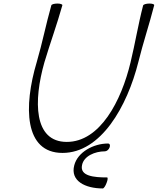

<svg xmlns="http://www.w3.org/2000/svg" viewBox="-20 -830 888 1081"><path d="M269 -800C239 -694 218 -587 187 -481C112 -230 116 31 332 31C548 31 696 -230 759 -481C785 -587 821 -694 848 -800C850 -806 838 -810 821 -810C803 -810 788 -805 786 -800C758 -693 741 -586 715 -479C663 -261 543 -31 356 -31C169 -31 168 -261 230 -479C262 -586 301 -693 331 -800C333 -805 321 -810 304 -810C286 -810 271 -806 269 -800ZM588 -22C507 -22 417 26 398 101C375 189 460 231 559 231C564 231 574 217 580 200C587 183 588 169 583 169C510 169 428 162 442 99C452 49 514 22 571 22C581 22 593 12 597 0C602 -12 598 -22 588 -22Z"/></svg>

Font: Nupuram ExtraLight Oblique
Style: Regular
Weight: 200
Designer: Santhosh Thottingal (santhosh.thottingal@gmail.com)
Foundry: SMC
Version: Version 1.000